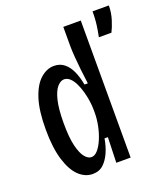

<svg xmlns="http://www.w3.org/2000/svg" viewBox="-135 -814 797 919"><g transform="rotate(-20 263.5 -354.0)"><path d="M180 12Q141 12 109.5 -18Q78 -48 59 -110Q40 -172 40 -265Q40 -361 59.5 -421Q79 -481 111.5 -509.5Q144 -538 180 -538Q211 -538 232.5 -520.5Q254 -503 267.5 -473Q281 -443 288 -404H305Q300 -439 296 -476Q292 -513 289.5 -545.5Q287 -578 287 -599V-698H376V-270V0H303L307 -129H290Q284 -92 270 -60Q256 -28 234.5 -8Q213 12 180 12ZM201 -66Q219 -66 234.5 -84.5Q250 -103 262 -131.5Q274 -160 281 -194Q288 -228 288 -260V-275Q288 -296 284.5 -320.5Q281 -345 274 -370Q267 -395 257 -415.5Q247 -436 233.5 -448.5Q220 -461 204 -461Q186 -461 169 -441.5Q152 -422 141.5 -379Q131 -336 131 -263Q131 -191 141.5 -148Q152 -105 168 -85.5Q184 -66 201 -66ZM430 -593Q437 -627 440 -651.5Q443 -676 443.5 -692.5Q444 -709 444 -720H527Q527 -683 516 -648.5Q505 -614 494 -593Z"/></g></svg>

Font: Bricolage Grotesque Condensed
Style: Regular
Weight: 400
Width: 3
Designer: Mathieu Triay
Foundry: Atelier Triay
Version: Version 1.000;gftools[0.9.30]